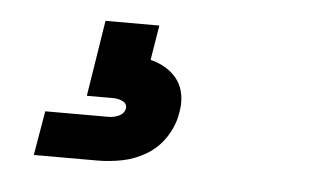

<svg xmlns="http://www.w3.org/2000/svg" viewBox="-30 -41 511 302"><g transform="rotate(5 225.0 110.0)"><path d="M32 220 44 150H144Q152 150 160 146.5Q168 143 170 135Q171 127 164 123.5Q157 120 149 120H107L126 0H211L202 55Q215 58 226.5 65Q238 72 245.5 82.5Q253 93 255 107Q257 121 254 135Q251 154 239.5 172Q228 190 210 201Q192 212 172 216Q152 220 132 220Z"/></g></svg>

Font: Iosevka Etoile XBdObl
Style: Regular
Weight: 800
Italic angle: -9°
Designer: Belleve Invis
Foundry: Belleve Invis
Version: Version 15.5.2; ttfautohint (v1.8.4)